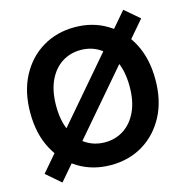

<svg xmlns="http://www.w3.org/2000/svg" viewBox="-115 -870 978 1011"><g transform="rotate(-15 374.0 -364.0)"><path d="M374 11.7Q276.4 11.7 199.2 -34.4Q122.1 -80.6 77.4 -164.8Q32.7 -249 32.7 -363.3Q32.7 -478.5 77.4 -562.7Q122.1 -647 199.2 -693.1Q276.4 -739.3 374 -739.3Q471.7 -739.3 548.6 -693.1Q625.5 -647 670.2 -562.7Q714.8 -478.5 714.8 -363.3Q714.8 -249 670.2 -164.8Q625.5 -80.6 548.6 -34.4Q471.7 11.7 374 11.7ZM374 -112.3Q431.6 -112.3 476.8 -141.8Q522 -171.4 548.1 -227.3Q574.2 -283.2 574.2 -363.3Q574.2 -443.8 548.1 -500Q522 -556.2 476.8 -585.7Q431.6 -615.2 374 -615.2Q316.4 -615.2 271 -585.7Q225.6 -556.2 199.7 -500Q173.8 -443.8 173.8 -363.3Q173.8 -283.2 199.7 -227.3Q225.6 -171.4 271 -141.8Q316.4 -112.3 374 -112.3ZM101.6 34.2 22.5 -34.2 646 -761.7 725.6 -693.4Z"/></g></svg>

Font: Inter Cardless Display
Style: Bold
Weight: 700
Designer: Rasmus Andersson
Foundry: rsms
Version: Version 4.001;git-9221beed3